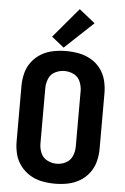

<svg xmlns="http://www.w3.org/2000/svg" viewBox="-64 -1030 704 1083"><g transform="rotate(5 288.0 -488.5)"><path d="M288 8Q325 8 361 1Q397 -6 429 -25Q461 -44 483 -73.5Q505 -103 514 -138.5Q523 -174 523 -210V-525Q523 -561 514 -597Q505 -633 483 -662.5Q461 -692 429 -710.5Q397 -729 361 -736Q325 -743 288 -743Q252 -743 215.5 -736Q179 -729 147.5 -710.5Q116 -692 93.5 -662.5Q71 -633 62 -597Q53 -561 53 -525V-210Q53 -174 62 -138.5Q71 -103 93.5 -73.5Q116 -44 147.5 -25Q179 -6 215.5 1Q252 8 288 8ZM288 -105Q261 -105 235.5 -118Q210 -131 199 -157Q188 -183 188 -210V-525Q188 -552 199 -578.5Q210 -605 235.5 -617.5Q261 -630 288 -630Q316 -630 341 -617.5Q366 -605 377 -578.5Q388 -552 388 -525V-210Q388 -183 377 -157Q366 -131 341 -118Q316 -105 288 -105ZM271 -761 433 -913 343 -985 201 -817Z"/></g></svg>

Font: Iosevka Sparkle Extrabold
Style: Regular
Weight: 800
Designer: Belleve Invis
Foundry: Belleve Invis
Version: Version 4.5.0; ttfautohint (v1.8.3)